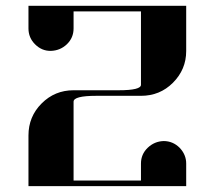

<svg xmlns="http://www.w3.org/2000/svg" viewBox="-20 -635 732 655"><path d="M77.1 0V-172.9Q77.1 -237.3 122.1 -282.2Q167 -327.1 231 -327.1H384.8Q461.9 -327.1 460.9 -346.2V-596.2H231V-538.1Q231 -505.9 208 -483.9Q185.5 -462.4 153.3 -461.4Q122.6 -460.9 99.6 -483.9Q77.1 -506.3 77.1 -538.1V-615.2H615.2V-460.9Q615.2 -397.9 569.8 -352.5Q525.4 -308.1 460.9 -308.1H308.1Q231 -308.1 231 -288.1V-19H460.9V-77.1Q460.9 -108.9 483.9 -130.9Q506.8 -152.8 538.1 -153.8Q569.8 -153.8 592.8 -130.9Q615.2 -107.4 615.2 -77.1V0Z"/></svg>

Font: Hjet
Style: Regular
Weight: 400
Designer: T. Christopher White
Version: Version 1.2